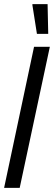

<svg xmlns="http://www.w3.org/2000/svg" viewBox="-22 -916 263 936"><path d="M-2 0 144 -688H221L74 0ZM158 -751 136 -891V-896H210L213 -756V-751Z"/></svg>

Font: Saira Ultra Condensed Medium
Style: Italic
Weight: 500
Width: 1
Italic angle: -12°
Designer: Hector Gatti with collaboration of the Omnibus-Type team
Foundry: Omnibus-Type
Version: Version 1.001; ttfautohint (v1.8)